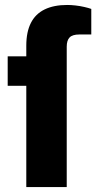

<svg xmlns="http://www.w3.org/2000/svg" viewBox="-20 -754 391 774"><path d="M86 0V-408H11V-527H86V-570Q86 -625 104.5 -661.5Q123 -698 160 -716Q197 -734 251 -734Q266 -734 284 -732Q302 -730 319.5 -726Q337 -722 348 -718V-615H300Q272 -615 260.5 -603Q249 -591 249 -566V0Z"/></svg>

Font: Archivo SemiBold ExtraBold
Style: Regular
Weight: 800
Version: Version 2.001